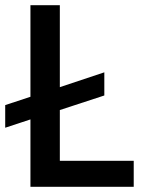

<svg xmlns="http://www.w3.org/2000/svg" viewBox="-27 -718 569 738"><path d="M487 -100H203V-295L374 -351V-440L203 -383V-698H90V-346L-7 -314V-227L90 -259V0H487Z"/></svg>

Font: IBM Plex Thai Looped Medium
Style: Regular
Weight: 500
Designer: Mike Abbink, Paul van der Laan, Pieter van Rosmalen, Ben Mitchell, Mark Frömberg
Foundry: Bold Monday
Version: Version 1.0